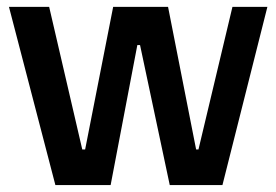

<svg xmlns="http://www.w3.org/2000/svg" viewBox="-20 -535 799 555"><path d="M5.9 -515.1H122.1L217.8 -103H226.1L307.1 -515.1H465.8L546.9 -103H553.7L651.9 -515.1H752.9L623 0H470.7L384.8 -404.8H377L299.8 0H140.1Z"/></svg>

Font: Doppio One
Style: Regular
Weight: 400
Designer: Szymon Celej
Foundry: Szymon Celej
Version: Version 1.002